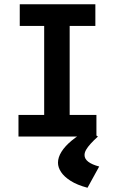

<svg xmlns="http://www.w3.org/2000/svg" viewBox="-20 -643 540 904"><path d="M67 0V-102H188V-521H73V-623H429V-521H308V-102H434V0ZM447 141 392 241Q343 228 312.5 208.5Q282 189 267.5 167Q253 145 253 123Q253 98 269.5 71.5Q286 45 318 18.5Q350 -8 396 -31L441 0Q421 18 407 33.5Q393 49 385.5 62Q378 75 378 87Q378 105 395.5 118.5Q413 132 447 141Z"/></svg>

Font: Inconsolata ExtraBold
Style: Regular
Weight: 800
Designer: Raph Levien, Cyreal, Brenton Simpson
Foundry: Raph Levien, Cyreal, Google
Version: Version 3.001